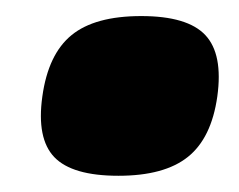

<svg xmlns="http://www.w3.org/2000/svg" viewBox="-20 -209 298 239"><path d="M250.5 -88.9Q243.2 -37.1 213.9 -13.7Q184.6 9.8 127.4 9.8Q69.8 9.8 47.6 -13.4Q25.4 -36.6 32.7 -88.9Q40 -141.6 69.1 -165.3Q98.1 -189 155.8 -189Q213.4 -189 235.6 -165.3Q257.8 -141.6 250.5 -88.9Z"/></svg>

Font: Fivo Sans Black
Style: Regular
Weight: 900
Designer: Alexander Slobzheninov
Foundry: Alexander Slobzheninov
Version: 1.0